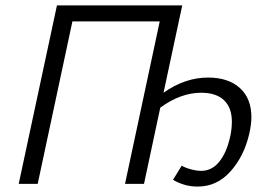

<svg xmlns="http://www.w3.org/2000/svg" viewBox="-20 -678 971 708"><path d="M190 -658H652L583 -336Q662 -392 747 -392Q822 -392 864.5 -353.5Q907 -315 907 -246Q907 -219 899 -184Q880 -102 830 -46Q780 10 709 10Q681 10 657.5 2.5Q634 -5 618 -15L650 -67Q664 -59 684.5 -53.5Q705 -48 722 -48Q761 -48 788 -81Q815 -114 828 -171Q835 -200 835 -229Q835 -281 806 -308.5Q777 -336 722 -336Q646 -336 571 -281L511 0H441L569 -599H247L119 0H49Z"/></svg>

Font: LXGW Bright GB
Style: Italic
Weight: 400
Italic angle: -12°
Designer: Christian Thalmann (Catharsis Fonts)
Foundry: LXGW / Christian Thalmann (Catharsis Fonts) / Fontworks Inc.
Version: Version 5.510